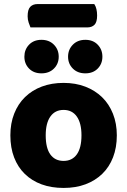

<svg xmlns="http://www.w3.org/2000/svg" viewBox="-20 -909 626 945"><path d="M130 -774Q126 -783 121 -798Q116 -813 116 -829Q116 -862 129 -875.5Q142 -889 165 -889H444Q451 -879 454.5 -864.5Q458 -850 458 -833Q458 -800 445 -787Q432 -774 409 -774ZM555 -243Q555 -183 536.5 -135Q518 -87 483.5 -53.5Q449 -20 401 -2Q353 16 293 16Q233 16 185 -1.5Q137 -19 102.5 -52.5Q68 -86 49.5 -134Q31 -182 31 -243Q31 -302 50 -350Q69 -398 103.5 -431.5Q138 -465 186 -483Q234 -501 293 -501Q352 -501 400 -482.5Q448 -464 482.5 -430.5Q517 -397 536 -349Q555 -301 555 -243ZM293 -368Q251 -368 228 -335.5Q205 -303 205 -243Q205 -180 228 -148.5Q251 -117 293 -117Q335 -117 358 -149Q381 -181 381 -243Q381 -303 358 -335.5Q335 -368 293 -368ZM269 -630Q269 -595 245.5 -571.5Q222 -548 184 -548Q146 -548 123 -571.5Q100 -595 100 -630Q100 -665 123 -689Q146 -713 184 -713Q222 -713 245.5 -689Q269 -665 269 -630ZM484 -630Q484 -595 461 -571.5Q438 -548 400 -548Q362 -548 338.5 -571.5Q315 -595 315 -630Q315 -665 338.5 -689Q362 -713 400 -713Q438 -713 461 -689Q484 -665 484 -630Z"/></svg>

Font: Baloo Tammudu 2 ExtraBold
Style: Regular
Weight: 800
Designer: Maithili Shingre, Omkar Shende and Ek Type
Foundry: Ek Type
Version: Version 1.640;hotconv 1.0.111;makeotfexe 2.5.65597; ttfautoh